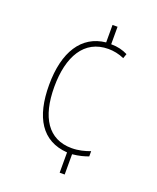

<svg xmlns="http://www.w3.org/2000/svg" viewBox="-137 -806 734 898"><g transform="rotate(20 229.5 -357.0)"><path d="M291 -637V-724H266V-637C148 -625 83 -524 83 -359C83 -198 142 -100 270 -91V10H295V-91C328 -94 356 -102 374 -109V-135C347 -125 317 -117 283 -117C166 -117 109 -208 109 -359C109 -510 167 -612 287 -612C312 -612 340 -607 366 -595L374 -618C350 -630 324 -637 291 -637Z"/></g></svg>

Font: Noto Sans Khmer UI Condensed Thin
Style: Regular
Weight: 100
Width: 3
Designer: Danh Hong and the Monotype Design Team
Foundry: Monotype Imaging Inc.
Version: Version 2.002